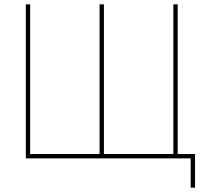

<svg xmlns="http://www.w3.org/2000/svg" viewBox="-20 -730 974 885"><path d="M859 135V0H99V-710H119V-20H439V-710H459V-20H779V-710H799V-20H879V135Z"/></svg>

Font: Raleway-v4020 Thin
Style: Regular
Weight: 250
Designer: Matt McInerney, Pablo Impallari, Rodrigo Fuenzalida
Foundry: Matt McInerney, Pablo Impallari, Rodrigo Fuenzalida
Version: Version 4.020;PS 004.020;hotconv 1.0.88;makeotf.lib2.5.64775